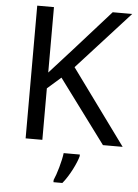

<svg xmlns="http://www.w3.org/2000/svg" viewBox="-61 -761 741 1029"><g transform="rotate(5 309.5 -246.5)"><path d="M619 0 325 -403 608 -714H503L310 -498C269 -452 227 -407 187 -362V-714H97V0H187V-277L260 -341L513 0ZM394 70V61H307C302 104 281 176 266 209V221H314C350 178 385 106 394 70Z"/></g></svg>

Font: Noto Sans Osage
Style: Regular
Weight: 400
Designer: Monotype Design Team
Foundry: Monotype Imaging Inc.
Version: Version 2.002